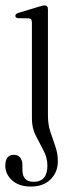

<svg xmlns="http://www.w3.org/2000/svg" viewBox="-36 -455 265 707"><path d="M140.5 -29.5Q140.5 3 149.5 30.5Q158.5 58 167.8 84Q177 110 177 138.5Q177 179.5 150 205.8Q123 232 78 232Q34 232 8.8 209.2Q-16.5 186.5 -16.5 155.5Q-16.5 115 15.5 115Q30 115 38.2 125.2Q46.5 135.5 46.5 152.5V170Q46.5 214.5 87.5 214.5Q138.5 214.5 138.5 155Q138.5 125.5 124.2 99Q110 72.5 95.8 44.5Q81.5 16.5 81.5 -18V-372.5Q81.5 -387 70 -387.5L30 -388Q20.5 -389 20.5 -397Q20.5 -404 31.5 -407.5L107.5 -430.5Q122 -435 128 -435Q140.5 -435 140.5 -421Z"/></svg>

Font: Fraunces 144pt Soft Light
Style: Regular
Weight: 300
Version: Version 1.000;[0bf87f6ff]